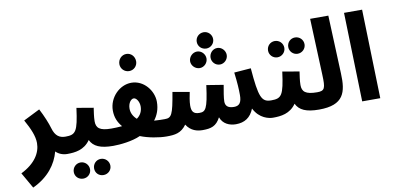

<svg xmlns="http://www.w3.org/2000/svg" viewBox="-124 -1076 3268 1590"><g transform="rotate(-10 1509.5 -281.0)"><path d="M367 5C415 5 444 -24 444 -69C444 -107 421 -139 377 -139C327 -139 292 -161 273 -227C260 -272 233 -338 201 -399L63 -330C106 -253 135 -187 135 -128C135 -48 87 36 -36 97L40 230C173 168 244 70 271 -33C295 -9 329 5 367 5Z M831 -69C831 -107 808 -139 763 -139C664 -139 636 -166 636 -222C636 -260 644 -304 648 -334L507 -358C481 -161 463 -139 376 -139L366 5C432 5 509 -3 561 -78C588 -21 646 5 753 5C802 5 831 -24 831 -69ZM632 229C670 229 701 200 701 162C701 124 670 93 632 93C593 93 564 124 564 162C564 200 593 229 632 229ZM462 229C499 229 530 200 530 162C530 124 499 93 462 93C423 93 393 124 393 162C393 200 423 229 462 229Z M991 -582C1031 -582 1061 -614 1061 -652C1061 -693 1031 -726 991 -726C951 -726 920 -693 920 -652C920 -614 951 -582 991 -582ZM1279 -69C1279 -107 1256 -139 1212 -139C1190 -139 1157 -139 1122 -142C1152 -181 1172 -230 1172 -292C1172 -386 1095 -484 990 -484C890 -484 800 -392 800 -284C800 -226 819 -183 853 -143C820 -140 787 -139 762 -139L753 5C810 5 914 -5 983 -37C1047 -11 1139 5 1202 5C1250 5 1279 -26 1279 -69ZM939 -275C939 -322 965 -353 987 -353C1010 -353 1033 -317 1033 -278C1033 -239 1017 -205 984 -182C953 -210 939 -242 939 -275Z M1653 -655C1690 -655 1721 -685 1721 -723C1721 -761 1690 -792 1653 -792C1613 -792 1583 -761 1583 -723C1583 -685 1613 -655 1653 -655ZM1571 -505C1608 -505 1639 -537 1639 -574C1639 -611 1608 -644 1571 -644C1533 -644 1501 -611 1501 -574C1501 -537 1533 -505 1571 -505ZM1741 -505C1778 -505 1809 -537 1809 -574C1809 -611 1778 -644 1741 -644C1702 -644 1673 -611 1673 -574C1673 -537 1702 -505 1741 -505ZM2175 -69C2175 -107 2151 -139 2107 -139C2026 -139 2006 -182 1986 -430L1845 -419C1856 -332 1859 -274 1859 -228C1859 -164 1839 -139 1794 -139C1741 -139 1722 -162 1722 -197C1722 -227 1732 -284 1741 -334L1599 -357C1573 -157 1554 -140 1503 -140C1452 -140 1438 -165 1438 -213C1438 -247 1448 -297 1454 -325L1313 -350C1281 -159 1268 -139 1211 -139L1201 5C1272 5 1324 -1 1370 -65C1406 -7 1461 5 1505 5C1576 5 1620 -7 1656 -76C1677 -17 1732 5 1785 5C1858 5 1909 -27 1938 -100C1983 -10 2063 5 2097 5C2146 5 2175 -24 2175 -69Z M2390 -481C2428 -481 2459 -512 2459 -549C2459 -588 2428 -618 2390 -618C2352 -618 2322 -588 2322 -549C2322 -512 2352 -481 2390 -481ZM2220 -481C2258 -481 2289 -512 2289 -549C2289 -588 2258 -618 2220 -618C2182 -618 2152 -588 2152 -549C2152 -512 2182 -481 2220 -481ZM2562 -69C2562 -107 2539 -139 2494 -139C2395 -139 2367 -166 2367 -222C2367 -260 2375 -304 2379 -334L2238 -358C2212 -161 2194 -139 2107 -139L2097 5C2163 5 2240 -3 2292 -78C2319 -21 2377 5 2484 5C2533 5 2562 -24 2562 -69Z M2484 5C2694 5 2721 -100 2714 -258L2694 -748H2541L2560 -275C2565 -159 2557 -139 2493 -139Z M2847 0H2999L2978 -748H2826Z"/></g></svg>

Font: Noto Sans Arabic UI ExtraCondensed Extra
Style: Regular
Weight: 800
Width: 3
Designer: Nadine Chahine - Monotype Design Team
Foundry: Monotype Imaging Inc.
Version: Version 1.900